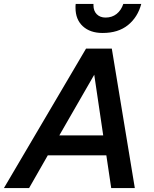

<svg xmlns="http://www.w3.org/2000/svg" viewBox="-43 -964 788 984"><path d="M-23 0 398 -715H530L648 0H527L502 -168H202L106 0ZM261 -270H486L440 -581ZM345 -944H436V-937Q436 -908 453 -891Q470 -874 498 -874Q531 -874 554.5 -892.5Q578 -911 589 -944H681Q663 -876 613 -835.5Q563 -795 483 -795Q419 -795 381.5 -829.5Q344 -864 344 -924Q344 -929 344 -934Q344 -939 345 -944Z"/></svg>

Font: Wix Madefor Text SemiBold
Style: Italic
Weight: 600
Italic angle: -12°
Designer: Dalton Maag Ltd
Foundry: Dalton Maag Ltd
Version: Version 3.100